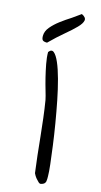

<svg xmlns="http://www.w3.org/2000/svg" viewBox="-141 -776 426 813"><g transform="rotate(15 72.0 -369.0)"><path d="M93.8 -37.1Q88.9 -73.2 84.5 -112.8Q80.1 -152.3 76.2 -192.4Q72.3 -232.4 67.4 -271.5Q62.5 -312.5 56.6 -347.7Q53.7 -362.3 46.4 -386.7Q39.1 -411.1 32.2 -439Q25.4 -466.8 20 -495.1Q14.6 -523.4 14.6 -546.9Q26.4 -562.5 38.1 -552.7Q49.8 -543 61.5 -516.1Q73.2 -489.3 84.5 -447.8Q95.7 -406.2 105 -359.4Q114.3 -312.5 122.6 -262.7Q130.9 -212.9 136.7 -168.9Q142.6 -125 146.5 -90.8Q150.4 -56.6 150.4 -39.1Q150.4 -33.2 150.4 -27.3Q150.4 -21.5 149.4 -16.1Q148.4 -10.7 144 -6.3Q139.6 -2 130.9 0Q125 2 119.1 -3.4Q113.3 -8.8 107.4 -15.6Q101.6 -22.5 98.1 -28.8Q94.7 -35.2 93.8 -37.1ZM-24.4 -607.4Q-24.4 -627.9 -8.8 -646.5Q6.8 -665 28.8 -681.6Q50.8 -698.2 74.2 -712.9Q95.7 -727.5 111.3 -739.3Q131.8 -729.5 129.4 -715.8Q127 -702.1 108.9 -683.6Q90.8 -665 61.5 -640.6Q32.2 -616.2 0 -584Q-14.6 -584 -19.5 -588.9Q-24.4 -593.8 -24.4 -607.4Z"/></g></svg>

Font: Indie Flower
Style: Regular
Weight: 400
Designer: Kimberly Geswein
Foundry: Kimberly Geswein
Version: Version 1.001 2010